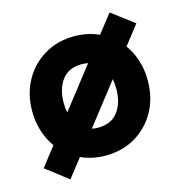

<svg xmlns="http://www.w3.org/2000/svg" viewBox="-99 -668 777 829"><g transform="rotate(-15 289.5 -254.0)"><path d="M31.2 -253.9Q31.2 -331.1 64.9 -391.4Q98.6 -451.7 157 -486.1Q215.3 -520.5 289.6 -520.5Q349.1 -520.5 399.9 -497.6L464.4 -580.1L564 -504.9L497.1 -418.9Q521.5 -385.3 534.7 -343.5Q547.9 -301.8 547.9 -253.9Q547.9 -176.8 514.4 -116.5Q481 -56.2 422.4 -21.7Q363.8 12.7 289.6 12.7Q230 12.7 179.2 -10.3L114.7 72.3L15.6 -3.9L82 -89.4Q58.1 -122.6 44.7 -164.3Q31.2 -206.1 31.2 -253.9ZM171.9 -253.9Q171.9 -230.5 176.3 -210.4L318.4 -392.6Q304.7 -395.5 289.6 -395.5Q231.4 -395.5 201.7 -356Q171.9 -316.4 171.9 -253.9ZM407.2 -253.9Q407.2 -277.3 403.3 -298.3L260.7 -115.2Q274.4 -112.3 289.6 -112.3Q347.7 -112.3 377.4 -151.9Q407.2 -191.4 407.2 -253.9Z"/></g></svg>

Font: Giphurs
Style: Bold
Weight: 700
Version: Version 0.920; ttfautohint (v1.8.4.7-5d5b)